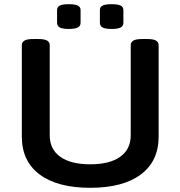

<svg xmlns="http://www.w3.org/2000/svg" viewBox="-20 -888 860 915"><path d="M410 7Q254 7 169 -56.5Q84 -120 84 -237V-673Q84 -687 96.5 -694.5Q109 -702 138 -702H163Q192 -702 204.5 -694.5Q217 -687 217 -673V-243Q217 -177 267 -141Q317 -105 410 -105Q503 -105 553 -141Q603 -177 603 -243V-673Q603 -687 615.5 -694.5Q628 -702 657 -702H683Q711 -702 723.5 -694.5Q736 -687 736 -673V-237Q736 -120 651 -56.5Q566 7 410 7ZM512 -750Q482 -750 469 -757Q456 -764 456 -779V-840Q456 -855 469 -861.5Q482 -868 512 -868Q542 -868 555 -861.5Q568 -855 568 -840V-779Q568 -764 555 -757Q542 -750 512 -750ZM308 -750Q278 -750 265 -757Q252 -764 252 -779V-840Q252 -855 265 -861.5Q278 -868 308 -868Q337 -868 350.5 -861.5Q364 -855 364 -840V-779Q364 -764 350.5 -757Q337 -750 308 -750Z"/></svg>

Font: Asap Expanded SemiBold
Style: Regular
Weight: 600
Width: 7
Designer: Pablo Cosgaya
Foundry: Omnibus-Type
Version: Version 3.001; ttfautohint (v1.8.4.7-5d5b)